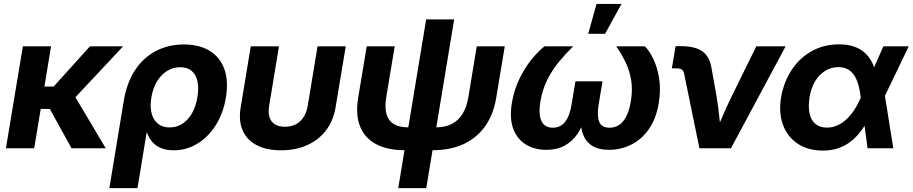

<svg xmlns="http://www.w3.org/2000/svg" viewBox="-20 -760 4677 984"><path d="M241.7 -522.5 155.3 0H10.3L97.2 -522.5ZM610.8 -522.5 310.5 -201.7H159.2L169.9 -316.4H254.9L440.9 -522.5ZM346.7 0 231.4 -209 353 -284.2 522 0Z M540.5 204.1 614.7 -245.6Q630.4 -338.4 673.3 -402.3Q716.3 -466.3 780.3 -499.3Q844.2 -532.2 922.4 -532.2Q1000.5 -532.2 1053.5 -500.2Q1106.4 -468.3 1129.2 -407.5Q1151.9 -346.7 1137.7 -260.3Q1124.5 -179.7 1085.9 -118.7Q1047.4 -57.6 991.5 -23.7Q935.5 10.3 870.1 10.3Q833.5 10.3 806.2 -0.7Q778.8 -11.7 761 -32Q743.2 -52.2 733.9 -79.6H731.4L684.6 204.1ZM849.1 -106.9Q885.7 -106.9 915 -126Q944.3 -145 964.1 -179.9Q983.9 -214.8 991.7 -261.7Q999.5 -309.1 991.9 -343.5Q984.4 -377.9 962.4 -396.7Q940.4 -415.5 903.8 -415.5Q867.2 -415.5 836.4 -396.5Q805.7 -377.4 784.7 -343Q763.7 -308.6 755.9 -261.7Q748 -214.8 756.8 -179.9Q765.6 -145 789.3 -126Q813 -106.9 849.1 -106.9Z M1420.4 10.3Q1345.2 10.3 1294.9 -16.4Q1244.6 -43 1223.4 -92.3Q1202.1 -141.6 1213.4 -209L1265.1 -522.5H1409.7L1359.4 -217.8Q1353.5 -184.1 1361.1 -159.9Q1368.7 -135.7 1388.7 -123Q1408.7 -110.4 1440.4 -110.4Q1472.2 -110.4 1496.3 -123Q1520.5 -135.7 1535.9 -159.9Q1551.3 -184.1 1557.1 -217.8L1607.4 -522.5H1752L1699.7 -209Q1688.5 -141.6 1651.1 -92.3Q1613.8 -43 1554.7 -16.4Q1495.6 10.3 1420.4 10.3Z M2054.7 9.8Q1965.3 9.8 1907 -21.5Q1848.6 -52.7 1825 -113Q1801.3 -173.3 1815.9 -260.7L1859.4 -522.5H2002.9L1959.5 -262.2Q1951.2 -210 1960.7 -175.8Q1970.2 -141.6 1997.6 -124.5Q2024.9 -107.4 2071.3 -107.4H2214.8Q2260.7 -107.4 2294.7 -124.5Q2328.6 -141.6 2350.1 -175.8Q2371.6 -210 2380.4 -262.2L2423.3 -522.5H2566.9L2523.4 -260.7Q2509.3 -173.3 2466.3 -113Q2423.3 -52.7 2355.7 -21.5Q2288.1 9.8 2198.2 9.8ZM2021 204.1 2164.1 -660.6H2307.6L2164.6 204.1Z M2779.8 7.8Q2720.7 7.8 2676 -18.8Q2631.3 -45.4 2610.8 -98.9Q2590.3 -152.3 2603.5 -233.4Q2614.7 -300.3 2642.6 -357.2Q2670.4 -414.1 2705.1 -456.5Q2739.7 -499 2770.5 -522.5H2917.5Q2878.4 -484.4 2843.8 -442.1Q2809.1 -399.9 2784.4 -350.3Q2759.8 -300.8 2749.5 -239.7Q2738.8 -174.3 2754.9 -139.9Q2771 -105.5 2813 -105.5Q2852.5 -105.5 2876.2 -135.5Q2899.9 -165.5 2909.2 -223.6L2929.2 -343.3H3067.9L3047.9 -223.6Q3038.6 -165.5 3051 -135.5Q3063.5 -105.5 3103.5 -105.5Q3147 -105.5 3174.6 -139.9Q3202.1 -174.3 3212.9 -239.7Q3223.1 -300.8 3214.6 -350.3Q3206.1 -399.9 3185.5 -442.1Q3165 -484.4 3138.2 -522.5H3285.2Q3308.6 -499 3328.9 -456.5Q3349.1 -414.1 3358.2 -357.2Q3367.2 -300.3 3356.4 -233.4Q3343.3 -152.3 3305.7 -98.6Q3268.1 -44.9 3214.8 -18.6Q3161.6 7.8 3101.6 7.8Q3045.9 7.8 3013.2 -13.9Q2980.5 -35.6 2967.3 -73.7Q2954.1 -111.8 2955.6 -159.7H2979Q2964.8 -111.3 2939 -73.2Q2913.1 -35.2 2874 -13.7Q2835 7.8 2779.8 7.8ZM2994.6 -586.9 3037.1 -739.7H3165L3081.1 -586.9Z M3564.5 0 3486.3 -381.8Q3483.4 -396.5 3474.6 -403.1Q3465.8 -409.7 3449.2 -409.7H3423.3L3442.4 -523.4H3469.7Q3543.5 -523.4 3580.6 -496.3Q3617.7 -469.2 3627 -408.2L3653.3 -261.2Q3660.6 -213.9 3665.8 -166.5Q3670.9 -119.1 3676.3 -70.8H3642.6Q3663.6 -119.1 3684.1 -166.5Q3704.6 -213.9 3727.5 -261.2L3856 -522.5H4006.3L3726.1 0Z M4197.3 11.7Q4121.1 11.7 4068.4 -23.4Q4015.6 -58.6 3992.9 -119.9Q3970.2 -181.2 3982.9 -260.3Q3996.6 -339.8 4037.1 -401.4Q4077.6 -462.9 4139.9 -497.8Q4202.1 -532.7 4280.8 -532.7Q4327.1 -532.7 4361.3 -519.8Q4395.5 -506.8 4418.5 -483.4Q4441.4 -460 4454.8 -428.2Q4468.3 -396.5 4473.6 -358.9H4504.9L4514.2 -275.4L4558.1 0H4426.3L4391.1 -262.2Q4387.2 -297.9 4378.9 -326.4Q4370.6 -355 4357.2 -374.8Q4343.8 -394.5 4324 -405.3Q4304.2 -416 4276.9 -416Q4239.7 -416 4209 -397Q4178.2 -377.9 4157.5 -343.5Q4136.7 -309.1 4128.9 -261.2Q4121.6 -213.9 4128.9 -179Q4136.2 -144 4158.9 -125Q4181.6 -106 4218.3 -106Q4246.1 -106 4271.2 -117.2Q4296.4 -128.4 4318.4 -148.9Q4340.3 -169.4 4358.6 -197.5Q4377 -225.6 4391.1 -259.3L4507.3 -522.5H4637.2L4510.7 -259.3L4471.7 -168H4440.4Q4420.9 -128.4 4397.5 -95.5Q4374 -62.5 4345 -38.6Q4315.9 -14.6 4279.3 -1.5Q4242.7 11.7 4197.3 11.7Z"/></svg>

Font: Inter 28pt
Style: Bold Italic
Weight: 700
Italic angle: -9.3988°
Designer: Rasmus Andersson
Foundry: rsms
Version: Version 4.001;git-66647c0bb